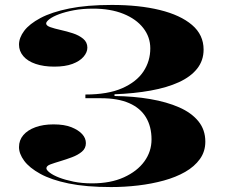

<svg xmlns="http://www.w3.org/2000/svg" viewBox="-20 -743 918 778"><path d="M430 15Q329 15 258.5 0.5Q188 -14 143.5 -38.5Q99 -63 78 -91.5Q57 -120 57 -147Q57 -175 74.5 -195.5Q92 -216 123.5 -227.5Q155 -239 197 -239Q241 -239 269.5 -227.5Q298 -216 313 -199.5Q328 -183 328 -163Q328 -142 312 -128.5Q296 -115 272 -106Q248 -97 224.5 -90Q201 -83 184.5 -77Q168 -71 168 -61Q168 -54 181.5 -43.5Q195 -33 219.5 -23.5Q244 -14 278 -7Q312 0 353 0Q428 0 482 -24.5Q536 -49 565 -89Q594 -129 594 -178Q594 -230 571.5 -267.5Q549 -305 503.5 -325Q458 -345 389 -345H326V-360Q417 -360 475 -385.5Q533 -411 561 -453Q589 -495 589 -547Q589 -593 560.5 -629.5Q532 -666 480 -687Q428 -708 357 -708Q314 -708 279.5 -701.5Q245 -695 219.5 -685.5Q194 -676 180.5 -665.5Q167 -655 167 -648Q167 -639 184 -633Q201 -627 226 -621.5Q251 -616 275.5 -608Q300 -600 317 -586Q334 -572 334 -550Q334 -531 318.5 -513Q303 -495 273.5 -484Q244 -473 200 -473Q157 -473 124.5 -484Q92 -495 74.5 -515.5Q57 -536 57 -562Q57 -590 78 -618Q99 -646 144 -670Q189 -694 260.5 -708.5Q332 -723 433 -723Q544 -723 627.5 -702.5Q711 -682 758 -642Q805 -602 805 -542Q805 -498 779 -465Q753 -432 705 -410Q657 -388 590.5 -376Q524 -364 444 -361V-354Q522 -353 589 -341.5Q656 -330 706 -308Q756 -286 784 -251.5Q812 -217 812 -169Q812 -129 790 -98.5Q768 -68 730.5 -46.5Q693 -25 644 -11.5Q595 2 540 8.5Q485 15 430 15Z"/></svg>

Font: Kalnia SemiExpanded Medium
Style: Regular
Weight: 500
Width: 6
Designer: Frida Medrano
Foundry: Frida Medrano
Version: Version 1.105